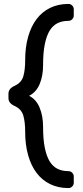

<svg xmlns="http://www.w3.org/2000/svg" viewBox="-20 -796 420 976"><path d="M199 -151Q199 -89 207.5 -46Q216 -3 232 23.5Q248 50 272 62Q296 74 328 74Q339 74 347 82Q355 90 355 101V133Q355 144 347 152Q339 160 328 160Q276 160 235 140Q194 120 166 83Q138 46 123 -7Q108 -60 108 -125Q108 -176 98.5 -208.5Q89 -241 55 -257Q23 -271 23 -297V-320Q23 -346 55 -360Q89 -376 98.5 -408Q108 -440 108 -491Q108 -556 123 -609Q138 -662 166 -699Q194 -736 235 -756Q276 -776 328 -776Q339 -776 347 -768Q355 -760 355 -749V-717Q355 -706 347 -698Q339 -690 328 -690Q296 -690 272 -678Q248 -666 232 -639.5Q216 -613 207.5 -570Q199 -527 199 -465Q199 -410 181.5 -368.5Q164 -327 128 -309Q164 -291 181.5 -248.5Q199 -206 199 -151Z"/></svg>

Font: Rubik
Style: Regular
Weight: 400
Designer: Hubert & Fischer
Foundry: Hubert & Fischer
Version: Version 1.002; ttfautohint (v1.6)